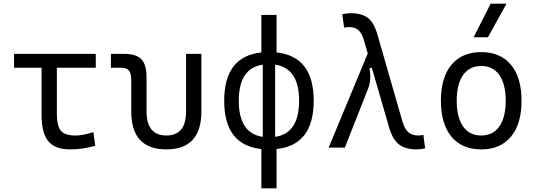

<svg xmlns="http://www.w3.org/2000/svg" viewBox="-20 -815 2970 1060"><path d="M366.7 9.8Q283.7 9.8 246.6 -35.6Q209.5 -81.1 209.5 -181.2V-440.9H57.6V-517.6H508.8V-440.9H293.9V-184.1Q293.9 -122.6 314.9 -94.7Q335.9 -66.9 397.5 -66.9Q436.5 -66.9 495.6 -85.4L505.9 -10.3Q438 9.8 366.7 9.8Z M898.4 9.8Q704.6 9.8 704.6 -200.2V-372.6Q704.6 -409.2 691.9 -425Q679.2 -440.9 649.9 -440.9H592.3V-517.6H665.5Q732.4 -517.6 760.7 -487.8Q789.1 -458 789.1 -389.2V-200.2Q789.1 -66.9 898.4 -66.9Q1007.3 -66.9 1007.3 -200.2V-517.6H1091.8V-200.2Q1091.8 9.8 898.4 9.8Z M1422.9 224.6V7.8Q1217.8 -13.7 1217.8 -258.8Q1217.8 -503.9 1422.9 -525.4V-732.4H1506.8V-525.4Q1711.9 -503.9 1711.9 -258.8Q1711.9 -13.7 1506.8 7.8V224.6ZM1430.7 -59.6V-458Q1298.3 -439 1298.3 -258.8Q1298.3 -78.6 1430.7 -59.6ZM1499 -458V-59.6Q1631.3 -78.6 1631.3 -258.8Q1631.3 -439 1499 -458Z M2279.3 9.8Q2218.8 9.8 2183.1 -17.3Q2147.5 -44.4 2127.4 -114.3L2032.7 -441.4L2019.5 -437.5Q2032.2 -375.5 2011.7 -324.2L1883.8 0H1794.4L2010.3 -520L1990.2 -589.4Q1978 -631.8 1958.5 -648.7Q1939 -665.5 1907.7 -665.5Q1901.4 -665.5 1894.8 -665Q1888.2 -664.6 1879.9 -662.1L1869.6 -736.3Q1893.1 -742.2 1917.5 -742.2Q1976.1 -742.2 2010.3 -716.6Q2044.4 -690.9 2063.5 -625L2200.7 -147.9Q2213.4 -103 2234.4 -85Q2255.4 -66.9 2289.1 -66.9Q2300.3 -66.9 2317.4 -70.3L2327.1 3.9Q2303.7 9.8 2279.3 9.8Z M2636.7 9.8Q2530.8 9.8 2472.4 -60.5Q2414.1 -130.9 2414.1 -258.8Q2414.1 -387.2 2472.4 -457.3Q2530.8 -527.3 2636.7 -527.3Q2742.7 -527.3 2801 -457.3Q2859.4 -387.2 2859.4 -258.8Q2859.4 -130.9 2801 -60.5Q2742.7 9.8 2636.7 9.8ZM2636.7 -66.9Q2701.7 -66.9 2736.8 -116.9Q2772 -167 2772 -258.8Q2772 -350.6 2736.8 -400.6Q2701.7 -450.7 2636.7 -450.7Q2571.8 -450.7 2536.6 -400.6Q2501.5 -350.6 2501.5 -258.8Q2501.5 -167 2536.6 -116.9Q2571.8 -66.9 2636.7 -66.9ZM2594.7 -609.4 2689 -794.9H2776.4L2673.8 -609.4Z"/></svg>

Font: Cascadia Mono NF SemiLight
Style: Regular
Weight: 350
Monospace: yes
Designer: Aaron Bell
Foundry: Saja Typeworks
Version: Version 2404.023; ttfautohint (v1.8.4)